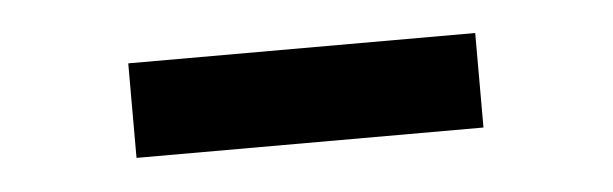

<svg xmlns="http://www.w3.org/2000/svg" viewBox="-24 -713 549 172"><g transform="rotate(-5 250.0 -627.5)"><path d="M94 -585V-670H406V-585Z"/></g></svg>

Font: Radio Canada Medium
Style: Regular
Weight: 500
Designer: Charles Daoud, Etienne Aubert Bonn, Alexandre Saumier Demers, Jacques Le Bailly
Foundry: Radio-Canada
Version: Version 2.104; ttfautohint (v1.8.4.7-5d5b);gftools[0.9.28.de